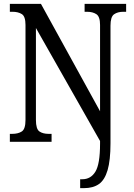

<svg xmlns="http://www.w3.org/2000/svg" viewBox="-20 -734 695 994"><path d="M395 240V194H406Q450 194 474 154.5Q498 115 498 10V-4L166 -589V-113Q166 -66 184 -53.5Q202 -41 232 -41H247V0H31V-41H43Q74 -41 93 -53.5Q112 -66 112 -113V-605Q112 -649 93 -661Q74 -673 45 -673H31V-714H192L498 -158V-605Q498 -648 479 -660.5Q460 -673 431 -673H418V-714H633V-673H618Q589 -673 570.5 -660Q552 -647 552 -601V8Q552 96 537 147Q522 198 492 219Q462 240 415 240Z"/></svg>

Font: Noto Serif Condensed
Style: Regular
Weight: 400
Width: 3
Designer: Monotype Design Team
Foundry: Monotype Imaging Inc.
Version: Version 2.013; ttfautohint (v1.8.4.7-5d5b)